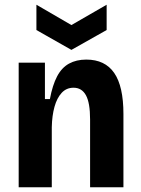

<svg xmlns="http://www.w3.org/2000/svg" viewBox="-20 -792 595 812"><path d="M59 0V-328V-527H170V-373H191Q202 -432 221.5 -469Q241 -506 272 -523Q303 -540 345 -540Q424 -540 463 -483.5Q502 -427 502 -310V0H361V-287Q361 -357 343.5 -389Q326 -421 291 -421Q261 -421 241 -399.5Q221 -378 210.5 -340.5Q200 -303 199 -254V0ZM134 -772 282 -686 431 -772V-665L282 -581L134 -665Z"/></svg>

Font: Bricolage Grotesque SemiCondensed
Style: Bold
Weight: 700
Width: 4
Designer: Mathieu Triay
Foundry: Atelier Triay
Version: Version 1.001;gftools[0.9.33.dev8+g029e19f]